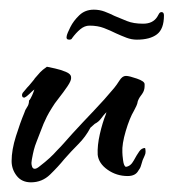

<svg xmlns="http://www.w3.org/2000/svg" viewBox="-20 -366 359 397"><path d="M44 11Q25 11 14.5 -2.5Q4 -16 4 -33Q4 -56 13 -84.5Q22 -113 30 -132Q32 -139 36 -144.5Q40 -150 40 -158Q43 -161 46.5 -169Q50 -177 51 -181Q47 -178 41 -172Q35 -166 30 -164L27 -165Q24 -169 27 -174Q29 -176 32.5 -180.5Q36 -185 40 -189Q44 -194 47.5 -198Q51 -202 52 -204Q59 -212 63 -216.5Q67 -221 77 -228Q82 -227 93.5 -224.5Q105 -222 116 -217.5Q127 -213 127 -206Q128 -200 119.5 -187.5Q111 -175 101.5 -163Q92 -151 88 -144Q81 -133 77 -125Q73 -117 70 -110L56 -74Q52 -64 50 -56Q48 -48 46 -37Q46 -36 45.5 -33.5Q45 -31 45 -29Q45 -25 46.5 -21Q48 -17 52 -17Q56 -17 63 -23Q84 -39 98 -55Q106 -63 113 -71Q120 -79 129 -89Q151 -113 173.5 -136.5Q196 -160 216 -184Q221 -190 227 -199.5Q233 -209 240 -209H241Q247 -209 263 -203.5Q279 -198 279 -192V-188Q279 -179 274 -172Q271 -168 269 -165Q267 -162 265 -157Q264 -151 262 -147Q260 -143 257 -137Q248 -122 240 -95Q232 -68 233 -51Q233 -46 234.5 -34.5Q236 -23 240 -21Q250 -22 256.5 -34Q263 -46 268 -53Q273 -60 280 -60Q281 -57 281 -52Q281 -48 279 -44Q277 -40 275 -35Q273 -29 271.5 -23.5Q270 -18 266 -13Q260 -2 244 -2Q221 -2 202.5 -15Q184 -28 182 -46Q181 -65 186.5 -89Q192 -113 199 -130Q199 -131 199.5 -132Q200 -133 200 -134Q194 -128 189 -121Q184 -114 176 -110L167 -102Q157 -83 142 -68Q127 -53 113 -37Q100 -21 83.5 -5Q67 11 44 11ZM263 -284Q252 -284 241.5 -288Q231 -292 220 -297Q208 -303 195 -308Q182 -313 165 -313Q155 -313 146 -305.5Q137 -298 129 -287Q128 -284 123 -284Q116 -284 118 -292Q119 -297 125.5 -310Q132 -323 144 -334.5Q156 -346 174 -346Q186 -346 196.5 -342Q207 -338 217 -333Q229 -328 242.5 -322.5Q256 -317 276 -317Q296 -317 305 -331Q307 -335 309 -338Q311 -341 314 -341Q319 -341 319 -334Q319 -306 304.5 -295Q290 -284 263 -284Z"/></svg>

Font: Qwitcher Grypen
Style: Bold
Weight: 700
Designer: Robert E. Leuschke
Foundry: Robert E. Leuschke
Version: Version 1.100; ttfautohint (v1.8.3)